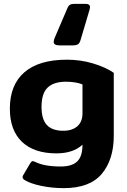

<svg xmlns="http://www.w3.org/2000/svg" viewBox="-20 -804 660 994"><path d="M258 -587Q258 -597 264 -610L330 -764Q334 -774 342 -779Q350 -784 364 -784H424Q446 -784 446 -767Q446 -763 444 -755L398 -600Q393 -581 384 -575Q375 -569 355 -569H289Q258 -569 258 -587ZM104 126Q97 120 97 113Q97 108 100 103L136 42Q139 37 142.5 33.5Q146 30 150 30Q152 30 162 34Q209 58 295 58Q352 58 379.5 32Q407 6 407 -55Q359 -10 272 -10Q156 -10 93.5 -70Q31 -130 31 -241Q31 -365 106.5 -430Q182 -495 327 -495Q397 -495 462 -475.5Q527 -456 569 -427V-101Q569 22 507 96Q445 170 310 170Q249 170 192 158Q135 146 104 126ZM407 -217V-367Q373 -381 318 -381Q257 -380 226 -350Q195 -320 195 -250Q195 -187 222.5 -157Q250 -127 308 -127Q354 -127 380.5 -150.5Q407 -174 407 -217Z"/></svg>

Font: Mitr Medium
Style: Regular
Weight: 500
Designer: Thanarat Vachiruckul
Foundry: Cadson Demak
Version: Version 1.002